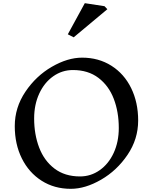

<svg xmlns="http://www.w3.org/2000/svg" viewBox="-20 -1169 963 1209"><path d="M850 -410Q850 -293 783 -194Q716 -95 616.5 -37.5Q517 20 426 20Q322 20 242 -31Q162 -82 117.5 -171.5Q73 -261 73 -375Q73 -492 140 -591.5Q207 -691 306.5 -748.5Q406 -806 497 -806Q601 -806 681.5 -755Q762 -704 806 -614Q850 -524 850 -410ZM195 -423Q195 -323 226.5 -240Q258 -157 323 -107.5Q388 -58 484 -58Q552 -58 608 -97.5Q664 -137 696 -206.5Q728 -276 728 -363Q728 -464 696.5 -546.5Q665 -629 600 -678.5Q535 -728 439 -728Q371 -728 315 -688.5Q259 -649 227 -579.5Q195 -510 195 -423ZM656 -1111 444 -934 407 -953 514 -1149 638 -1130Z"/></svg>

Font: Inknut Antiqua Light
Style: Regular
Weight: 300
Designer: Claus Eggers Sørensen
Foundry: Claus Eggers Sørensen
Version: Version 1.003; ttfautohint (v1.8.2) -l 8 -r 50 -G 200 -x 14 